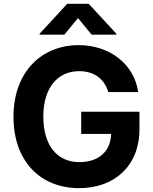

<svg xmlns="http://www.w3.org/2000/svg" viewBox="-20 -973 801 1003"><path d="M545.5 -492.2H701.7C681.8 -636 555 -737.2 390.6 -737.2C198.5 -737.2 50.4 -598.7 50.4 -362.9C50.4 -132.8 188.9 9.9 393.8 9.9C577.4 9.9 708.5 -106.2 708.5 -297.6V-389.2H404.1V-273.4H560.4C558.2 -183.2 496.8 -126.1 394.5 -126.1C279.1 -126.1 206.3 -212.4 206.3 -364.3C206.3 -515.6 282 -601.2 393.1 -601.2C472.3 -601.2 525.9 -560.4 545.5 -492.2ZM316.1 -791.9 387.4 -878.6 458.8 -791.9H587.7V-796.9L443.5 -953.1H331L187.1 -796.9V-791.9Z"/></svg>

Font: Karasuma Gothic
Style: Bold
Weight: 700
Designer: Rasmus Andersson / Ryoko Nishizuka
Foundry: Genbu
Version: Version 1.00